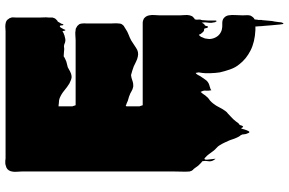

<svg xmlns="http://www.w3.org/2000/svg" viewBox="-198 -542 1064 707"><g transform="rotate(-90 333.5 -189.0)"><path d="M604 37V29Q604 30 603.5 26.5Q603 23 603 24Q603 23 602 22Q602 26 600 28Q597 33 593 34Q591 37 590.5 40.5Q590 44 588 46Q588 46 584 43Q583 40 582.5 36.5Q582 33 580 31Q573 32 568.5 27Q564 22 561 18V17Q561 17 560.5 16.5Q560 16 560 15Q560 14 558 12Q558 12 557.5 12Q557 12 557 13Q556 13 555 14.5Q554 16 555 15L552 18Q550 20 550 22Q548 26 548 27Q547 28 547 29L545 34Q545 35 544.5 37Q544 39 544 41Q541 53 546 67Q554 89 576 96Q581 97 584.5 97.5Q588 98 590 98H603Q610 98 616 101Q618 102 620.5 104Q623 106 625 109Q628 113 629 117Q629 118 629.5 118.5Q630 119 630 121Q632 133 631 146.5Q630 160 630 173Q630 180 630.5 187.5Q631 195 629 202L626 207Q626 207 626 207.5Q626 208 625 208Q625 209 623 211Q620 215 615 217L614 226Q614 229 613 230V243Q612 245 612 249L609 282Q608 284 608 286.5Q608 289 607 292Q606 296 606 299.5Q606 303 605 307Q605 316 602 321Q601 324 600 323Q598 323 597.5 319Q597 315 597 314Q596 311 596 307Q595 296 593.5 280Q592 264 591 249Q591 250 590.5 245.5Q590 241 590 237Q590 233 589.5 229Q589 225 589 224V220H576Q532 218 500.5 202Q469 186 450 161Q438 147 431 127Q424 107 420 89L418 72Q418 68 417.5 63.5Q417 59 417 55V46Q417 41 417 35Q417 29 418 24Q419 21 419 17.5Q419 14 420 11L418 0Q414 2 411 7.5Q408 13 406 17Q399 27 392.5 36.5Q386 46 374 50Q374 50 367 52Q360 54 358 55Q357 56 355.5 57Q354 58 354 57Q352 46 352.5 41.5Q353 37 353 32.5Q353 28 348 18Q347 19 346.5 20Q346 21 345 22Q341 26 338 31Q335 36 330 41Q327 45 323.5 47.5Q320 50 316 53Q313 56 310 59Q307 62 305 65Q297 75 291.5 86.5Q286 98 278 109Q274 115 268 119Q263 124 258 128.5Q253 133 248 138Q244 142 240 147.5Q236 153 232 158Q230 160 229 160L226 163Q225 165 224.5 168Q224 171 222 173Q219 177 217 172Q215 167 214 168Q212 169 211.5 173Q211 177 210 179Q210 180 207 187.5Q204 195 202 197Q199 199 197 195Q196 193 195 190Q194 187 193 185Q191 172 191.5 172.5Q192 173 188 165L187 164Q187 164 187 163.5Q187 163 186 163Q182 157 179 150Q176 143 174 137Q173 133 171.5 129.5Q170 126 169 123Q165 114 161 105.5Q157 97 152 89Q148 82 141.5 76.5Q135 71 130 64Q128 62 127 60Q124 56 119 49Q114 42 106 35Q104 33 102 32Q98 33 98.5 42Q99 51 100.5 60Q102 69 102 72Q102 75 96 65Q91 56 93 45.5Q95 35 93 25Q89 21 86 19L77 10Q74 6 71.5 2.5Q69 -1 66 -5Q65 -6 64 -7.5Q63 -9 61 -10L57 -16Q57 -17 56.5 -18Q56 -19 56 -20Q55 -21 55 -23Q54 -36 54.5 -49.5Q55 -63 55 -76V-641Q55 -650 54 -660.5Q53 -671 56 -681Q61 -696 76 -699Q82 -701 85 -701Q90 -701 94.5 -701Q99 -701 103 -700H572Q580 -701 588.5 -701Q597 -701 604 -699Q613 -696 616 -690Q620 -686 621 -681Q623 -677 622.5 -672Q622 -667 622 -662V-572Q622 -565 622.5 -557.5Q623 -550 622 -542V-527Q621 -525 620.5 -523Q620 -521 619 -519Q618 -518 617 -516Q616 -514 617 -516L611 -510Q609 -508 607 -508L602 -499L600 -496Q599 -495 599 -493.5Q599 -492 598 -490Q598 -490 598 -489.5Q598 -489 597 -489Q597 -487 595 -487Q593 -488 593 -494Q593 -499 591 -500Q590 -501 589 -500Q588 -499 587 -499Q584 -496 582.5 -492.5Q581 -489 579 -486Q578 -485 577.5 -482Q577 -479 575 -480Q573 -482 573 -485Q573 -488 571 -490Q570 -491 569 -489.5Q568 -488 567 -488Q565 -486 563 -486Q559 -484 555.5 -483Q552 -482 547 -481Q538 -478 527 -482Q525 -484 521 -484Q519 -485 516 -485L506 -484Q502 -484 494.5 -485Q487 -486 479 -486Q475 -483 469.5 -480.5Q464 -478 459 -476L439 -471Q432 -467 423.5 -462.5Q415 -458 407 -457Q400 -456 392.5 -459Q385 -462 379 -465Q366 -473 353.5 -483.5Q341 -494 327 -500Q318 -504 304 -504H303Q306 -504 301.5 -504.5Q297 -505 295 -505V-454L299 -442H539Q547 -442 557 -443Q567 -444 576 -442Q580 -442 582 -441L587 -438Q591 -437 595 -431Q597 -430 597.5 -428Q598 -426 599 -424Q599 -423 599.5 -421.5Q600 -420 600 -418Q601 -410 600 -401V-313Q600 -311 600.5 -300.5Q601 -290 600 -283Q600 -278 598.5 -274.5Q597 -271 595 -269Q594 -268 593 -266.5Q592 -265 590 -264Q589 -263 588 -263Q586 -262 584 -260.5Q582 -259 580 -258Q570 -251 559 -247Q548 -243 537 -237Q524 -229 509.5 -219Q495 -209 478 -213Q468 -215 459.5 -219.5Q451 -224 442 -228Q434 -231 426 -233.5Q418 -236 410 -238Q400 -237 389.5 -233Q379 -229 367 -230Q357 -232 350 -236.5Q343 -241 334 -244Q330 -246 325 -247Q320 -248 315 -250Q313 -251 310.5 -252Q308 -253 306 -254Q305 -254 304.5 -254.5Q304 -255 303 -255Q301 -255 299 -257H296L295 -254V-207L299 -195H603Q609 -195 615 -192Q617 -192 620 -189Q628 -182 630 -171Q632 -161 631 -151Q630 -141 630 -133V-58Q630 -50 631 -40.5Q632 -31 630 -22Q629 -19 627.5 -15Q626 -11 623 -9Q620 -5 615 -3Q615 1 614 3Q614 8 614.5 12.5Q615 17 613 21Q612 24 612 30Q611 37 611 44Q611 51 611 59V72Q611 75 610 76Q608 79 607 75Q604 72 604 67Q602 59 602.5 51.5Q603 44 604 37Z"/></g></svg>

Font: Rubik Wet Paint
Style: Regular
Weight: 400
Designer: Hubert and Fischer, NaN
Foundry: Hubert and Fischer, NaN
Version: Version 2.200